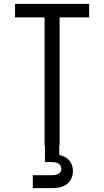

<svg xmlns="http://www.w3.org/2000/svg" viewBox="-20 -755 540 995"><path d="M211 0V-665H58V-735H442V-665H289V0ZM150 220V153H250Q258 153 266 151.5Q274 150 281.5 146.5Q289 143 293.5 136Q298 129 298 121Q298 112 294 104.5Q290 97 282.5 92.5Q275 88 266.5 86.5Q258 85 250 85H213V0H287V48Q302 51 315.5 58Q329 65 339 76.5Q349 88 353.5 102.5Q358 117 358 132Q358 152 349.5 170.5Q341 189 325 200.5Q309 212 289.5 216Q270 220 250 220Z"/></svg>

Font: Iosevka NFM
Style: Regular
Weight: 400
Monospace: yes
Designer: Belleve Invis
Foundry: Belleve Invis
Version: Version 29.0.4; ttfautohint (v1.8.4);Nerd Fonts 3.3.0